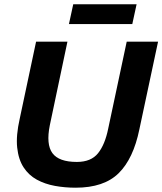

<svg xmlns="http://www.w3.org/2000/svg" viewBox="-20 -862 756 894"><path d="M332 12Q282 12 235.5 3.5Q189 -5 151.5 -25.5Q114 -46 90 -82.5Q66 -119 60 -175Q54 -231 72 -310L148 -668H294L212 -279Q194 -190 224 -149Q254 -108 338 -108Q404 -108 436.5 -148.5Q469 -189 484 -264L570 -668H716L629 -260Q601 -123 532.5 -55.5Q464 12 332 12ZM301 -750 321 -842H616L596 -750Z"/></svg>

Font: Atkinson Hyperlegible Next
Style: Bold Italic
Weight: 700
Italic angle: -12°
Designer: Elliott Scott, Megan Eiswerth, Linus Boman, Theodore Petrosky, Letters from Sweden
Foundry: Applied Design Works, Letters from Sweden
Version: Version 2.001